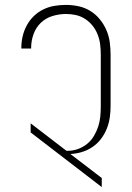

<svg xmlns="http://www.w3.org/2000/svg" viewBox="-20 -763 540 783"><path d="M395 0 105 -223V-260L251 -148H257Q278 -148 298.5 -155.5Q319 -163 335.5 -176.5Q352 -190 363 -208.5Q374 -227 380.5 -247Q387 -267 389 -288Q391 -309 391 -330V-540Q391 -561 388.5 -581.5Q386 -602 378.5 -621.5Q371 -641 358 -657.5Q345 -674 327.5 -685.5Q310 -697 290 -701.5Q270 -706 249 -706Q221 -706 193.5 -697.5Q166 -689 146 -669.5Q126 -650 116.5 -623Q107 -596 107 -568V-565H67V-568Q67 -592 72.5 -615.5Q78 -639 89.5 -660Q101 -681 118 -697.5Q135 -714 156.5 -724.5Q178 -735 201.5 -739Q225 -743 249 -743Q275 -743 300.5 -737.5Q326 -732 348 -718.5Q370 -705 386.5 -685Q403 -665 413.5 -641Q424 -617 427.5 -591.5Q431 -566 431 -540V-330Q431 -306 427.5 -282.5Q424 -259 415 -237Q406 -215 391.5 -196Q377 -177 357 -163.5Q337 -150 314 -143Q291 -136 267 -135L395 -37Z"/></svg>

Font: Iosevka Extralight
Style: Regular
Weight: 200
Monospace: yes
Designer: Belleve Invis
Foundry: Belleve Invis
Version: Version 32.0.1; ttfautohint (v1.8.4)